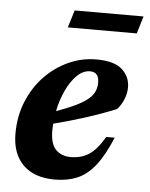

<svg xmlns="http://www.w3.org/2000/svg" viewBox="-48 -660 556 714"><g transform="rotate(5 229.5 -303.5)"><path d="M391.5 -161.5Q363 -93 332.5 -55Q302 -17 265.5 -2Q229 13 183 13Q106 13 64.2 -28.5Q22.5 -70 22.5 -144.5Q22.5 -210 45.2 -265.2Q68 -320.5 107 -360.8Q146 -401 195.2 -423.2Q244.5 -445.5 298 -445.5Q366 -445.5 395.2 -418.5Q424.5 -391.5 424.5 -352.5Q424.5 -329 415.2 -306.8Q406 -284.5 391 -268.5Q340 -247.5 280 -228.2Q220 -209 159 -193.5Q158 -180.5 158 -168Q158 -118 179 -96.8Q200 -75.5 235 -75.5Q273 -75.5 302 -93.8Q331 -112 360 -161.5ZM279 -399.5Q253 -399.5 230.2 -377.2Q207.5 -355 190.8 -319Q174 -283 165.5 -241Q226 -262.5 257.8 -281Q289.5 -299.5 301 -318.2Q312.5 -337 312.5 -360Q312.5 -399.5 279 -399.5ZM182 -555 202 -620H459L439.5 -555Z"/></g></svg>

Font: Newsreader Text
Style: Bold Italic
Weight: 700
Italic angle: -17°
Designer: Hugues Gentile
Foundry: Production Type
Version: Version 1.001